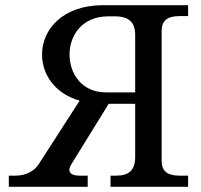

<svg xmlns="http://www.w3.org/2000/svg" viewBox="-20 -720 775 740"><path d="M14 0H318V-43H286C250 -43 238 -60 255 -87L399 -320H501V-115C501 -65 478 -43 428 -43H406V0H705V-43H672C624 -43 603 -61 603 -101V-600C603 -640 624 -658 672 -658H705V-700H377C220 -700 142 -605 142 -510C142 -434 190 -360 287 -332L129 -87C111 -59 78 -43 39 -43H14ZM248 -510C248 -584 297 -657 397 -657H423C477 -657 501 -634 501 -585V-364H388C295 -364 248 -436 248 -510Z"/></svg>

Font: LT Superior Serif Medium
Style: Regular
Weight: 500
Designer: Daniel Lyons
Foundry: LyonsType
Version: Version 2.120;FEAKit 1.0